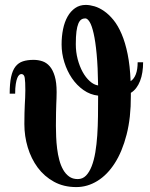

<svg xmlns="http://www.w3.org/2000/svg" viewBox="-20 -741 604 773"><path d="M556.2 -490.2H534.2Q534.2 -461.4 526.9 -442.1Q519.5 -422.9 505.9 -414.1Q503.4 -476.1 493.9 -522.9Q484.4 -569.8 469.7 -604Q455.1 -638.2 436.8 -660.6Q418.5 -683.1 398.9 -696.5Q379.4 -710 360.4 -715.6Q341.3 -721.2 325.2 -721.2Q300.8 -721.2 282.5 -708.5Q264.2 -695.8 252 -674.1Q239.7 -652.3 233.9 -623.5Q228 -594.7 228 -562Q228 -525.9 239 -490.5Q250 -455.1 269.5 -426.3Q289.1 -397.5 316.2 -378.4Q343.3 -359.4 375 -356V-351.1Q375 -312.5 374.5 -272.9Q374 -233.4 371.6 -196.5Q369.1 -159.7 363.8 -127.7Q358.4 -95.7 349.1 -71.8Q339.8 -47.9 326.2 -33.9Q312.5 -20 293 -20Q272.5 -20 258.3 -30.3Q244.1 -40.5 234.4 -57.6Q224.6 -74.7 218.8 -96.7Q212.9 -118.7 210 -142.6Q207 -166.5 206.1 -190.4Q205.1 -214.4 205.1 -234.9Q205.1 -266.1 205.6 -286.1Q206.1 -306.2 206.5 -320.1Q207 -334 207.5 -345Q208 -356 208 -370.1Q208 -409.2 200.4 -434.3Q192.9 -459.5 180.2 -474.1Q167.5 -488.8 150.6 -494.4Q133.8 -500 115.2 -500Q90.3 -500 72.3 -494.1Q54.2 -488.3 42.2 -472.9Q30.3 -457.5 24.7 -431.2Q19 -404.8 19 -363.8H41Q41 -387.2 43.5 -402.6Q45.9 -418 49.6 -427Q53.2 -436 57.6 -439.5Q62 -442.9 65.9 -442.9Q77.1 -442.9 79.6 -427.7Q82 -412.6 82 -377.9Q82 -361.3 81.3 -347.7Q80.6 -334 79.8 -318.8Q79.1 -303.7 78.6 -285.4Q78.1 -267.1 78.1 -241.2Q78.1 -192.9 91.8 -147.5Q105.5 -102.1 131.8 -66.4Q158.2 -30.8 197.3 -9.3Q236.3 12.2 287.1 12.2Q332 12.2 372.1 -12.5Q412.1 -37.1 442.1 -84Q472.2 -130.9 489.7 -199.2Q507.3 -267.6 506.8 -355V-367.2Q519 -374.5 528.3 -386.7Q537.6 -398.9 543.9 -415Q550.3 -431.2 553.2 -450.4Q556.2 -469.7 556.2 -490.2ZM375 -397Q357.9 -399.4 341.6 -414.1Q325.2 -428.7 312.7 -451.4Q300.3 -474.1 292.7 -502.9Q285.2 -531.7 285.2 -563Q285.2 -594.2 287.8 -614.3Q290.5 -634.3 295.4 -646Q300.3 -657.7 307.4 -662.4Q314.5 -667 323.2 -667Q332 -667 340.8 -652.8Q349.6 -638.7 356.9 -606.7Q364.3 -574.7 369.1 -523.2Q374 -471.7 375 -397Z"/></svg>

Font: Galatia SIL
Style: Bold
Weight: 700
Designer: Development by SIL's NRSI team
Version: Version 2.1